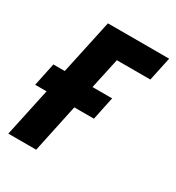

<svg xmlns="http://www.w3.org/2000/svg" viewBox="-149 -632 661 720"><g transform="rotate(30 182.0 -272.5)"><path d="M-6.8 0 38.1 -209H-11.2L9.8 -309.1H59.1L109.9 -544.9H375L353 -441.9H208L179.2 -309.1H264.2L243.2 -209H158.2L113.8 0Z"/></g></svg>

Font: Open Sans Condensed
Style: Italic
Weight: 400
Width: 3
Italic angle: -12°
Designer: Monotype Design Team
Foundry: Monotype Imaging Inc.
Version: Version 3.000